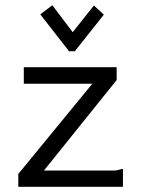

<svg xmlns="http://www.w3.org/2000/svg" viewBox="-20 -714 540 734"><path d="M71 -457H426V-408L148 -62H419Q426 -62 434.5 -65Q443 -68 450 -68V0H50V-49L333 -394H71ZM377 -658 266 -518H244L134 -659L180 -694L258 -591L339 -693Z"/></svg>

Font: InconsolataGo
Style: Regular
Weight: 400
Designer: Raph Levien, Kirill Tkachev
Foundry: Cyreal
Version: Version 1.013